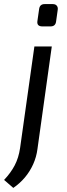

<svg xmlns="http://www.w3.org/2000/svg" viewBox="-59 -714 328 938"><path d="M194 -487 124 14Q119 53 103 88.5Q87 124 62.5 153Q38 182 6 204L-39 165Q-6 130 13 93.5Q32 57 39 10L109 -487ZM199 -694Q212 -694 218.5 -686Q225 -678 223 -666L215 -609Q212 -585 188 -585H148Q119 -585 124 -613L132 -669Q135 -694 159 -694Z"/></svg>

Font: Exo 2
Style: Italic
Weight: 400
Italic angle: -8°
Designer: Natanael Gama
Foundry: Natanael Gama
Version: Version 2.010